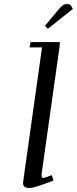

<svg xmlns="http://www.w3.org/2000/svg" viewBox="-20 -941 387 968"><path d="M96.2 -17.1Q96.2 -21.5 98.1 -35.2L191.9 -702.1H128.9L133.8 -729H282.2L279.8 -702.1L189.9 -64.9Q187 -43.9 196.8 -43.9Q206.5 -43.9 241.2 -58.1L250 -30.8Q187 -7.3 164.3 -0.2Q141.6 6.8 127.9 6.8Q96.2 6.8 96.2 -17.1ZM207 -811 270 -887.2Q286.1 -906.2 295.9 -913.6Q305.7 -920.9 317.9 -920.9Q322.3 -920.9 326.9 -919.4Q331.5 -918 334 -916.5L336.9 -915L347.2 -896L221.2 -795.9Z"/></svg>

Font: Dehuti Alt
Style: Bold-Italic
Weight: 700
Version: Version 1.2